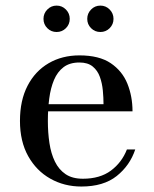

<svg xmlns="http://www.w3.org/2000/svg" viewBox="-20 -672 562 702"><path d="M277.5 10Q215 10 164 -18.8Q113 -47.5 83 -101.2Q53 -155 53 -230Q53 -305 80.8 -358.5Q108.5 -412 157.8 -440.8Q207 -469.5 270.5 -469.5Q342.5 -469.5 384.8 -441Q427 -412.5 445.8 -366Q464.5 -319.5 464.5 -265H120.5V-291H358.5Q358.5 -314.5 356 -341Q353.5 -367.5 345.2 -390.8Q337 -414 319 -428.8Q301 -443.5 270.5 -443.5Q235 -443.5 212.5 -426.5Q190 -409.5 177.5 -379.8Q165 -350 160 -311.5Q155 -273 155 -230Q155 -187 160.8 -148.8Q166.5 -110.5 180.8 -81.2Q195 -52 219.8 -35.2Q244.5 -18.5 283 -18.5Q345.5 -18.5 385.5 -48.2Q425.5 -78 444 -125.5H474.5Q455 -67 406.8 -28.5Q358.5 10 277.5 10ZM347 -555Q327 -555 313 -569Q299 -583 299 -603Q299 -623 313 -637.2Q327 -651.5 347 -651.5Q367 -651.5 381 -637.2Q395 -623 395 -603Q395 -583 381 -569Q367 -555 347 -555ZM187 -555Q167 -555 153 -569Q139 -583 139 -603Q139 -623 153 -637.2Q167 -651.5 187 -651.5Q207 -651.5 221 -637.2Q235 -623 235 -603Q235 -583 221 -569Q207 -555 187 -555Z"/></svg>

Font: Bodoni Moda 9pt
Style: Regular
Weight: 400
Designer: Owen Earl
Foundry: indestructible type
Version: Version 2.005